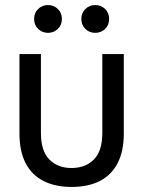

<svg xmlns="http://www.w3.org/2000/svg" viewBox="-20 -728 567 760"><path d="M263 12Q199 12 152.5 -11.5Q106 -35 81.5 -82Q57 -129 57 -200V-514H142V-202Q142 -130 175.5 -96.5Q209 -63 263 -63Q318 -63 351.5 -96.5Q385 -130 385 -202V-514H470V-200Q470 -129 445.5 -82Q421 -35 375 -11.5Q329 12 263 12ZM170 -598Q147 -598 131 -613.5Q115 -629 115 -653Q115 -677 131 -692.5Q147 -708 170 -708Q193 -708 209 -692.5Q225 -677 225 -653Q225 -629 209 -613.5Q193 -598 170 -598ZM357 -598Q334 -598 318 -613.5Q302 -629 302 -653Q302 -677 318 -692.5Q334 -708 357 -708Q380 -708 396 -692.5Q412 -677 412 -653Q412 -629 396 -613.5Q380 -598 357 -598Z"/></svg>

Font: TikTok Sans 24pt
Style: Regular
Weight: 400
Version: Version 4.000